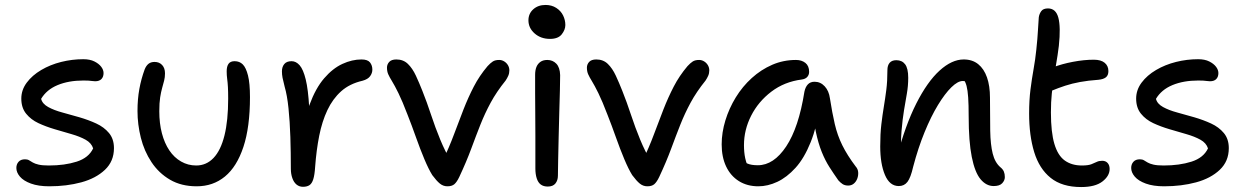

<svg xmlns="http://www.w3.org/2000/svg" viewBox="-20 -742 5035 775"><path d="M179 10Q135 10 105 -1Q75 -12 60.5 -29Q46 -46 46 -64Q46 -79 55 -89Q64 -99 81 -99Q91 -99 97.5 -95Q104 -91 112.5 -86Q121 -81 136 -77.5Q151 -74 177 -74Q241 -74 289.5 -89.5Q338 -105 356 -143Q349 -165 325.5 -178Q302 -191 269 -200.5Q236 -210 200.5 -220.5Q165 -231 135 -245Q105 -259 85.5 -283Q66 -307 66 -344Q66 -379 88 -408.5Q110 -438 146.5 -459.5Q183 -481 227 -492Q271 -503 316 -503Q343 -503 361 -494Q379 -485 388.5 -472.5Q398 -460 398 -447Q398 -432 389.5 -423Q381 -414 364 -414Q358 -414 352 -415Q346 -416 337.5 -416.5Q329 -417 317 -417Q257 -417 212.5 -398.5Q168 -380 146 -343Q151 -323 174.5 -310Q198 -297 231.5 -288Q265 -279 301 -268.5Q337 -258 368.5 -243.5Q400 -229 420 -205Q440 -181 440 -144Q440 -91 403.5 -56.5Q367 -22 308 -6Q249 10 179 10Z M774 10Q712 10 666.5 -16.5Q621 -43 591.5 -87.5Q562 -132 548.5 -186Q535 -240 535 -294Q535 -342 542.5 -383Q550 -424 564 -462Q570 -477 579.5 -484.5Q589 -492 604 -492Q623 -492 634.5 -479.5Q646 -467 646 -446Q646 -430 642.5 -416.5Q639 -403 634.5 -387Q630 -371 626.5 -349Q623 -327 623 -293Q623 -244 633.5 -204Q644 -164 663.5 -135Q683 -106 711 -90Q739 -74 772 -74Q813 -74 842 -104.5Q871 -135 886 -195Q901 -255 901 -344Q901 -372 900 -390.5Q899 -409 897 -423.5Q895 -438 895 -454Q895 -474 902.5 -484.5Q910 -495 927 -495Q947 -495 960 -482Q973 -469 981 -437.5Q989 -406 989 -350Q989 -229 962.5 -149Q936 -69 888 -29.5Q840 10 774 10Z M1203 12Q1188 12 1177 3Q1166 -6 1160 -23Q1154 -40 1154 -61Q1154 -126 1152 -189Q1150 -252 1144.5 -305Q1139 -358 1129 -392Q1123 -415 1120.5 -428Q1118 -441 1118 -454Q1118 -472 1127.5 -483.5Q1137 -495 1157 -495Q1175 -495 1189.5 -478.5Q1204 -462 1214 -421.5Q1224 -381 1228 -309Q1232 -237 1230 -127L1198 -156Q1205 -253 1229.5 -319.5Q1254 -386 1288.5 -426Q1323 -466 1362 -484Q1401 -502 1439 -502Q1464 -502 1473.5 -490Q1483 -478 1483 -461Q1483 -447 1474 -434.5Q1465 -422 1443 -416Q1391 -404 1357 -373.5Q1323 -343 1301.5 -297.5Q1280 -252 1268.5 -194Q1257 -136 1252 -68Q1250 -36 1244.5 -18.5Q1239 -1 1229 5.5Q1219 12 1203 12Z M1786 10Q1769 10 1755.5 -1Q1742 -12 1725 -35Q1710 -59 1693 -99.5Q1676 -140 1659 -188Q1642 -236 1625 -279Q1604 -334 1588.5 -365.5Q1573 -397 1562.5 -414Q1552 -431 1547 -442.5Q1542 -454 1542 -469Q1542 -482 1551 -492Q1560 -502 1580 -502Q1608 -502 1626.5 -484Q1645 -466 1658.5 -437Q1672 -408 1685 -375Q1703 -330 1720 -278.5Q1737 -227 1757 -178.5Q1777 -130 1800 -92L1766 -91Q1793 -147 1812.5 -199.5Q1832 -252 1851 -300.5Q1870 -349 1892.5 -392.5Q1915 -436 1948 -475Q1960 -488 1969.5 -494Q1979 -500 1995 -500Q2006 -500 2015.5 -494Q2025 -488 2030.5 -478.5Q2036 -469 2036 -458Q2036 -446 2031.5 -436Q2027 -426 2021 -417Q1984 -371 1960.5 -327.5Q1937 -284 1919 -238.5Q1901 -193 1882 -141.5Q1863 -90 1834 -28Q1824 -7 1814 1.5Q1804 10 1786 10Z M2191 11Q2174 11 2163 3Q2152 -5 2146.5 -22Q2141 -39 2141 -62Q2141 -140 2141 -195Q2141 -250 2140.5 -290.5Q2140 -331 2140 -366Q2140 -401 2140 -440Q2140 -458 2145 -471Q2150 -484 2161 -492Q2172 -500 2189 -500Q2211 -500 2225.5 -485Q2240 -470 2241 -439Q2241 -417 2240 -376.5Q2239 -336 2237.5 -287Q2236 -238 2235 -188.5Q2234 -139 2233 -98Q2232 -57 2232 -33Q2232 -14 2222 -1.5Q2212 11 2191 11ZM2200 -585Q2163 -585 2138 -607Q2113 -629 2113 -660Q2113 -687 2132.5 -704.5Q2152 -722 2182 -722Q2207 -722 2225.5 -710Q2244 -698 2253 -679.5Q2262 -661 2262 -641Q2262 -622 2247.5 -603.5Q2233 -585 2200 -585Z M2593 10Q2576 10 2562.5 -1Q2549 -12 2532 -35Q2517 -59 2500 -99.5Q2483 -140 2466 -188Q2449 -236 2432 -279Q2411 -334 2395.5 -365.5Q2380 -397 2369.5 -414Q2359 -431 2354 -442.5Q2349 -454 2349 -469Q2349 -482 2358 -492Q2367 -502 2387 -502Q2415 -502 2433.5 -484Q2452 -466 2465.5 -437Q2479 -408 2492 -375Q2510 -330 2527 -278.5Q2544 -227 2564 -178.5Q2584 -130 2607 -92L2573 -91Q2600 -147 2619.5 -199.5Q2639 -252 2658 -300.5Q2677 -349 2699.5 -392.5Q2722 -436 2755 -475Q2767 -488 2776.5 -494Q2786 -500 2802 -500Q2813 -500 2822.5 -494Q2832 -488 2837.5 -478.5Q2843 -469 2843 -458Q2843 -446 2838.5 -436Q2834 -426 2828 -417Q2791 -371 2767.5 -327.5Q2744 -284 2726 -238.5Q2708 -193 2689 -141.5Q2670 -90 2641 -28Q2631 -7 2621 1.5Q2611 10 2593 10Z M3041 10Q2996 10 2962.5 -11Q2929 -32 2911 -70Q2893 -108 2893 -159Q2893 -207 2908 -256Q2923 -305 2950 -349Q2977 -393 3014.5 -427Q3052 -461 3097 -480.5Q3142 -500 3193 -500Q3216 -500 3231 -488Q3246 -476 3246 -452Q3246 -440 3238.5 -431.5Q3231 -423 3216 -421Q3146 -412 3093.5 -372Q3041 -332 3012 -275Q2983 -218 2983 -156Q2983 -127 2988 -103.5Q2993 -80 3010 -43L2958 -112Q2981 -89 2996.5 -82Q3012 -75 3039 -75Q3103 -75 3153.5 -151Q3204 -227 3227 -372Q3231 -391 3241 -401.5Q3251 -412 3268 -412Q3292 -412 3309 -393.5Q3326 -375 3330 -345Q3339 -287 3349.5 -241.5Q3360 -196 3380 -155.5Q3400 -115 3434 -70Q3443 -60 3444 -47Q3445 -34 3440.5 -21.5Q3436 -9 3426.5 -1Q3417 7 3404 7Q3390 7 3381 1Q3372 -5 3364 -14Q3345 -41 3328 -67.5Q3311 -94 3297 -128.5Q3283 -163 3273 -210.5Q3263 -258 3259 -323L3292 -324Q3278 -232 3252 -167.5Q3226 -103 3191 -64.5Q3156 -26 3117.5 -8Q3079 10 3041 10Z M3991 9Q3961 9 3938 -18.5Q3915 -46 3902.5 -108.5Q3890 -171 3890 -272Q3890 -320 3888 -349Q3886 -378 3881.5 -395Q3877 -412 3869 -422Q3861 -432 3849 -443Q3869 -444 3883.5 -438.5Q3898 -433 3905 -418.5Q3912 -404 3913 -380Q3899 -401 3889.5 -408Q3880 -415 3866 -415Q3846 -415 3820 -389.5Q3794 -364 3766 -318Q3738 -272 3712 -208.5Q3686 -145 3666 -69Q3656 -25 3643 -8Q3630 9 3608 9Q3571 9 3552 -36Q3533 -81 3533 -151Q3533 -202 3537.5 -240Q3542 -278 3547.5 -311Q3553 -344 3557.5 -379Q3562 -414 3562 -459Q3562 -478 3571 -488.5Q3580 -499 3598 -499Q3621 -499 3633.5 -482.5Q3646 -466 3646 -428Q3646 -395 3640.5 -364Q3635 -333 3629 -297Q3623 -261 3619 -213.5Q3615 -166 3618 -102L3600 -107Q3634 -236 3678.5 -324Q3723 -412 3772.5 -457Q3822 -502 3870 -502Q3905 -502 3928.5 -483Q3952 -464 3964 -429.5Q3976 -395 3976 -348Q3976 -270 3977 -214Q3978 -158 3987 -122Q3996 -86 4018 -67Q4028 -59 4032 -49.5Q4036 -40 4036 -27Q4036 -14 4025.5 -2.5Q4015 9 3991 9Z M4344 13Q4267 13 4221 -24Q4175 -61 4154.5 -128Q4134 -195 4134 -284Q4134 -338 4139.5 -381Q4145 -424 4152 -463Q4159 -502 4163 -541Q4168 -588 4169.5 -617.5Q4171 -647 4173 -672Q4175 -686 4183 -697Q4191 -708 4210 -708Q4242 -708 4252 -670.5Q4262 -633 4254 -557Q4249 -517 4243.5 -486Q4238 -455 4233.5 -425.5Q4229 -396 4225.5 -363.5Q4222 -331 4222 -288Q4222 -208 4236 -161Q4250 -114 4278 -94Q4306 -74 4347 -74Q4372 -74 4385 -79Q4398 -84 4407 -88.5Q4416 -93 4429 -93Q4443 -93 4451 -84Q4459 -75 4459 -60Q4459 -32 4430 -9.5Q4401 13 4344 13ZM4223 -375Q4197 -363 4182.5 -373Q4168 -383 4168 -402Q4168 -423 4178.5 -439Q4189 -455 4230 -470Q4266 -484 4311 -492.5Q4356 -501 4395 -501Q4424 -501 4439 -488.5Q4454 -476 4454 -455Q4454 -438 4444 -430Q4434 -422 4414 -420Q4372 -417 4339.5 -411Q4307 -405 4279.5 -396Q4252 -387 4223 -375Z M4679 10Q4635 10 4605 -1Q4575 -12 4560.5 -29Q4546 -46 4546 -64Q4546 -79 4555 -89Q4564 -99 4581 -99Q4591 -99 4597.5 -95Q4604 -91 4612.5 -86Q4621 -81 4636 -77.5Q4651 -74 4677 -74Q4741 -74 4789.5 -89.5Q4838 -105 4856 -143Q4849 -165 4825.5 -178Q4802 -191 4769 -200.5Q4736 -210 4700.5 -220.5Q4665 -231 4635 -245Q4605 -259 4585.5 -283Q4566 -307 4566 -344Q4566 -379 4588 -408.5Q4610 -438 4646.5 -459.5Q4683 -481 4727 -492Q4771 -503 4816 -503Q4843 -503 4861 -494Q4879 -485 4888.5 -472.5Q4898 -460 4898 -447Q4898 -432 4889.5 -423Q4881 -414 4864 -414Q4858 -414 4852 -415Q4846 -416 4837.5 -416.5Q4829 -417 4817 -417Q4757 -417 4712.5 -398.5Q4668 -380 4646 -343Q4651 -323 4674.5 -310Q4698 -297 4731.5 -288Q4765 -279 4801 -268.5Q4837 -258 4868.5 -243.5Q4900 -229 4920 -205Q4940 -181 4940 -144Q4940 -91 4903.5 -56.5Q4867 -22 4808 -6Q4749 10 4679 10Z"/></svg>

Font: Shantell Sans
Style: Regular
Weight: 400
Designer: Stephen Nixon, Anya Danilova, Shantell Martin
Foundry: Arrow Type
Version: Version 1.008;[ac192a2d6]